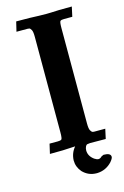

<svg xmlns="http://www.w3.org/2000/svg" viewBox="-111 -663 523 811"><g transform="rotate(-15 150.5 -258.0)"><path d="M149.4 -37.6Q140.6 -37.6 129.9 -36.6Q105.5 -34.2 38.1 -34.2L47.9 -76.7H83.5Q95.7 -76.7 100.1 -80.1Q104.5 -83.5 104.5 -111.3V-528.8Q104.5 -551.3 99.9 -559.3Q95.2 -567.4 91.8 -568.4Q88.4 -569.3 83.5 -569.3H35.2L45.4 -611.8Q112.8 -611.8 145 -609.9Q162.6 -609.4 177.2 -609.4Q186.5 -609.4 197.8 -609.9Q221.7 -611.8 288.6 -611.8L279.3 -569.3H243.7Q231.4 -569.3 227.1 -565.9Q222.7 -562.5 222.7 -535.2V-117.2Q222.7 -95.2 227.3 -87.2Q231.9 -79.1 235.6 -77.9Q239.3 -76.7 243.7 -76.7H291.5L282.2 -34.2Q235.4 -34.2 213.9 -34.7Q209.5 -34.2 202.1 -33.2Q197.8 -32.7 194.3 -26.9Q189.9 -18.6 189.9 -8.8Q189.9 16.1 213.4 33.2Q223.6 40 231.4 40Q239.3 39.6 246.1 32.2L255.9 27.8Q287.1 27.8 287.1 44.9Q287.1 52.2 274.9 66.4Q248.5 94.2 210.9 95.7H208.5Q172.4 95.7 147.5 69.8Q127.9 46.9 127.9 18.6Q128.9 -13.7 149.4 -37.6Z"/></g></svg>

Font: Quaaykop
Style: Bold
Weight: 700
Designer: Tup Wanders
Foundry: Free font, DO NOT SELL
Version: Version 1.00;July 31, 2023;FontCreator 11.5.0.2430 64-bit